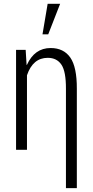

<svg xmlns="http://www.w3.org/2000/svg" viewBox="-20 -792 493 1015"><path d="M247.6 -538.1Q316.4 -538.1 351.6 -487.8Q386.7 -437.5 386.2 -322.3V202.6H328.6V-321.8Q329.1 -414.1 304.7 -450.2Q280.3 -486.3 232.4 -486.3Q153.8 -486.3 122.6 -394V0H64.9V-528.3H115.7L120.6 -448.7H122.1Q162.6 -538.1 247.6 -538.1ZM231.9 -772H297.9L234.9 -610.4H204.6Z"/></svg>

Font: RobotoCondensed-Light
Style: Light
Weight: 300
Designer: Google
Version: Version 1.200311; 2013